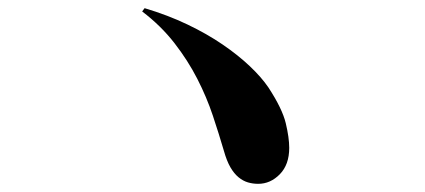

<svg xmlns="http://www.w3.org/2000/svg" viewBox="-20 -591 1040 470"><path d="M528 -222Q516 -263 501 -308Q486 -353 463 -398Q440 -443 407 -485.5Q374 -528 328 -563L334 -571Q391 -554 439 -531Q487 -508 525 -482Q563 -456 591.5 -429Q620 -402 637 -377Q671 -325 679.5 -289.5Q688 -254 688 -229Q688 -188 665 -164.5Q642 -141 612 -141Q599 -141 587 -144.5Q575 -148 564 -157Q553 -166 544 -181.5Q535 -197 528 -222Z"/></svg>

Font: XinYuGongZhangJiaSongA
Style: Regular
Weight: 900
Designer: XinYuGong
Foundry: Adobe Systems Incorporated
Version: Version 1.00